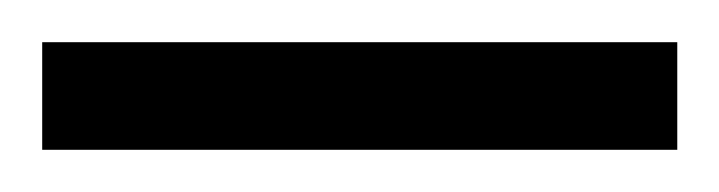

<svg xmlns="http://www.w3.org/2000/svg" viewBox="-20 46 341 91"><path d="M0 117V66H301V117Z"/></svg>

Font: Archivo ExtraCondensed ExtraLight
Style: Regular
Weight: 250
Width: 2
Designer: Hector Gatti
Foundry: Omnibus-Type
Version: Version 2.001